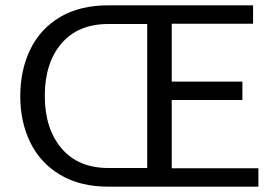

<svg xmlns="http://www.w3.org/2000/svg" viewBox="-20 -700 1046 720"><path d="M949 -69V0H386Q281 0 206.5 -44Q132 -88 94 -165Q56 -242 56 -339Q56 -438 94 -515.5Q132 -593 206 -636.5Q280 -680 386 -680H929V-611H624V-394H889V-325H624V-69ZM532 -70V-610H386Q273 -610 210.5 -537Q148 -464 148 -340Q148 -218 210.5 -144Q273 -70 386 -70Z"/></svg>

Font: Martel Sans
Style: Regular
Weight: 400
Designer: Dan Reynolds and Mathieu Réguer
Foundry: Dan Reynolds and Mathieu Réguer
Version: Version 1.002; ttfautohint (v1.1) -l 5 -r 5 -G 72 -x 0 -D la